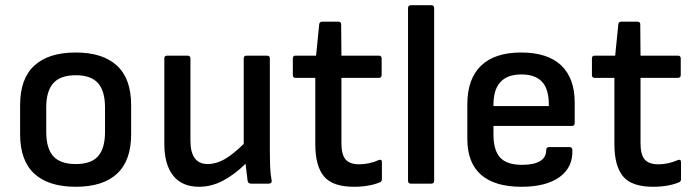

<svg xmlns="http://www.w3.org/2000/svg" viewBox="-20 -703 2657 735"><path d="M270 12Q166 12 111.5 -38Q57 -88 57 -189V-301Q57 -402 111.5 -452Q166 -502 270 -502Q373 -502 427.5 -452Q482 -402 482 -301V-189Q482 -88 428 -38Q374 12 270 12ZM270 -75Q329 -75 355.5 -105Q382 -135 382 -198V-292Q382 -354 355.5 -384.5Q329 -415 270 -415Q211 -415 184 -384.5Q157 -354 157 -292V-198Q157 -135 184 -105Q211 -75 270 -75Z M742 12Q677 12 643 -30.5Q609 -73 609 -154V-479Q609 -490 620 -490H698Q709 -490 709 -479V-165Q709 -75 775 -75Q807 -75 839 -93Q871 -111 913 -152V-479Q913 -490 924 -490H1002Q1013 -490 1013 -479V-123Q1013 -95 1014 -66.5Q1015 -38 1020 -11Q1021 0 1008 0H941Q930 0 928 -10Q926 -26 924 -42.5Q922 -59 920 -76Q877 -34 833 -11Q789 12 742 12Z M1335 12Q1253 12 1220 -28Q1187 -68 1187 -151V-405H1111Q1101 -405 1101 -416V-479Q1101 -490 1111 -490H1190L1202 -610Q1203 -620 1214 -620H1275Q1286 -620 1286 -610L1287 -490H1430Q1441 -490 1441 -479V-416Q1441 -405 1430 -405H1287V-155Q1287 -111 1303 -92.5Q1319 -74 1356 -74Q1375 -74 1394.5 -78.5Q1414 -83 1429 -90Q1442 -95 1442 -82V-17Q1442 -8 1434 -5Q1415 3 1390 7.5Q1365 12 1335 12Z M1553 0Q1542 0 1542 -11V-672Q1542 -683 1553 -683H1631Q1642 -683 1642 -672V-11Q1642 0 1631 0Z M1976 12Q1874 12 1821.5 -34Q1769 -80 1769 -171V-304Q1769 -401 1821.5 -451.5Q1874 -502 1975 -502Q2076 -502 2128 -453Q2180 -404 2180 -310V-232Q2180 -221 2170 -221H1869V-189Q1869 -128 1894.5 -100Q1920 -72 1979 -72Q2023 -72 2047 -86Q2071 -100 2071 -129Q2071 -140 2083 -140H2160Q2170 -140 2171 -130Q2174 -63 2122.5 -25.5Q2071 12 1976 12ZM1869 -297H2081V-302Q2081 -362 2055 -390Q2029 -418 1976 -418Q1869 -418 1869 -302Z M2480 12Q2398 12 2365 -28Q2332 -68 2332 -151V-405H2256Q2246 -405 2246 -416V-479Q2246 -490 2256 -490H2335L2347 -610Q2348 -620 2359 -620H2420Q2431 -620 2431 -610L2432 -490H2575Q2586 -490 2586 -479V-416Q2586 -405 2575 -405H2432V-155Q2432 -111 2448 -92.5Q2464 -74 2501 -74Q2520 -74 2539.5 -78.5Q2559 -83 2574 -90Q2587 -95 2587 -82V-17Q2587 -8 2579 -5Q2560 3 2535 7.5Q2510 12 2480 12Z"/></svg>

Font: Sofia Sans SemiBold
Style: Regular
Weight: 600
Designer: Botio Nikoltchev, Ani Petrova
Foundry: lettersoup
Version: Version 4.101; ttfautohint (v1.8.4.7-5d5b)